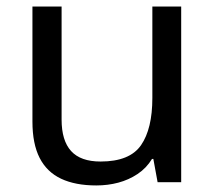

<svg xmlns="http://www.w3.org/2000/svg" viewBox="-20 -556 658 586"><path d="M533 -536V0H461L448 -71H444Q427 -43 400 -25Q373 -7 341 1.5Q309 10 274 10Q210 10 166.5 -10.5Q123 -31 101 -74Q79 -117 79 -185V-536H168V-191Q168 -127 197 -95Q226 -63 287 -63Q376 -63 410.5 -113Q445 -163 445 -257V-536Z"/></svg>

Font: oriya25
Style: Book
Weight: 400
Designer: Jelle Bosma - Monotype Design Team
Foundry: Monotype Imaging Inc.
Version: Version 2.003